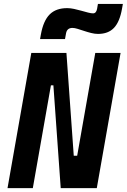

<svg xmlns="http://www.w3.org/2000/svg" viewBox="-20 -965 650 985"><path d="M291.5 0 253.9 -527.3H199.2L230.5 -693.4H320.8L358.4 -166H392.6L362.3 0ZM18.6 0 140.6 -693.4H270.5L148.4 0ZM346.7 0 468.8 -693.4H598.6L476.6 0ZM185.5 -764.6 189.9 -789.1Q202.6 -858.9 234.9 -891.1Q267.1 -923.3 324.7 -923.3Q341.3 -923.3 360.1 -919.2Q378.9 -915 397.5 -909.9Q416 -904.8 431.6 -900.6Q447.3 -896.5 457.5 -896.5Q473.6 -896.5 478 -919.4L482.4 -944.8H610.4L606 -920.4Q594.2 -853 564.7 -822Q535.2 -791 482.9 -791Q466.3 -791 447.8 -795.7Q429.2 -800.3 411.1 -806.4Q393.1 -812.5 377.7 -817.1Q362.3 -821.8 351.6 -821.8Q323.7 -821.8 318.8 -793.9L313.5 -764.6Z"/></svg>

Font: Cascadia Code PL
Style: Italic
Weight: 400
Italic angle: -10°
Monospace: yes
Designer: Aaron Bell
Foundry: Saja Typeworks
Version: Version 2404.023